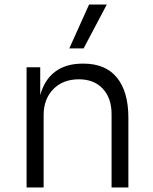

<svg xmlns="http://www.w3.org/2000/svg" viewBox="-20 -825 675 845"><path d="M97 -529H157V-406Q175 -473 222 -509Q269 -545 344 -545H347Q445 -545 495 -483Q545 -421 545 -307V0H471V-323Q471 -393 432.5 -434.5Q394 -476 327 -476Q257 -476 214.5 -432.5Q172 -389 172 -318V0H97ZM372 -805H450L348 -612H285Z"/></svg>

Font: Sora-SIA Light
Style: Regular
Weight: 300
Designer: Jonathan Barnbrook, Julián Moncada
Foundry: Barnbrook Fonts
Version: Version 2.000